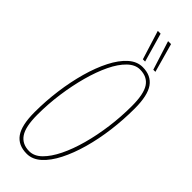

<svg xmlns="http://www.w3.org/2000/svg" viewBox="-291 -923 964 964"><g transform="rotate(45 190.5 -441.0)"><path d="M150 10Q89 10 59.5 -31.5Q30 -73 30 -166Q30 -245 40.5 -323Q51 -401 70.5 -470.5Q90 -540 117.5 -594Q145 -648 179.5 -679Q214 -710 254 -710Q314 -710 343.5 -668.5Q373 -627 373 -534Q373 -455 363 -377Q353 -299 333.5 -229.5Q314 -160 286.5 -106Q259 -52 224.5 -21Q190 10 150 10ZM150 -8Q185 -8 215.5 -38Q246 -68 271.5 -120Q297 -172 315.5 -239.5Q334 -307 344 -382Q354 -457 354 -533Q354 -618 329.5 -655Q305 -692 253 -692Q219 -692 188 -662Q157 -632 132 -580Q107 -528 88.5 -460.5Q70 -393 59.5 -318Q49 -243 49 -167Q49 -82 74 -45Q99 -8 150 -8ZM227 -738 179 -892H199L243 -738ZM301 -738 252 -892H273L316 -738Z"/></g></svg>

Font: Georama Condensed Thin
Style: Italic
Weight: 100
Width: 3
Italic angle: -9°
Designer: Jean-Baptiste Levee
Foundry: Production Type
Version: Version 1.000